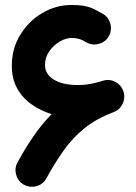

<svg xmlns="http://www.w3.org/2000/svg" viewBox="-20 -669 534 754"><path d="M74.2 56.6Q51.3 43.9 43.7 17.8Q36.1 -8.3 48.8 -31.2Q77.1 -83.5 109.9 -131.6Q142.6 -179.7 182.6 -220.7Q140.1 -233.9 104.5 -258.8Q68.8 -283.7 47.6 -321.5Q26.4 -359.4 26.4 -411.1Q26.4 -478.5 59.6 -532.5Q92.8 -586.4 146.2 -617.9Q199.7 -649.4 260.3 -649.4Q287.6 -649.4 305.9 -646.7Q324.2 -644 340.8 -637Q357.4 -629.9 380.4 -616.7Q404.3 -604.5 412.4 -578.9Q420.4 -553.2 408.7 -529.3Q397 -505.9 370.8 -497.6Q344.7 -489.3 321.3 -501.5Q305.7 -511.7 291.5 -515.9Q277.3 -520 261.7 -520Q239.3 -520 214.8 -505.9Q190.4 -491.7 173.6 -467.8Q156.7 -443.8 156.7 -413.6Q156.7 -378.4 190.9 -356.7Q225.1 -335 288.1 -335Q311 -335 335.2 -339.4Q359.4 -343.8 383.3 -351.6Q408.7 -359.9 432.6 -347.4Q456.5 -335 464.8 -309.6Q470.2 -294.4 466.8 -278.3Q463.9 -261.7 453.6 -248.5Q443.4 -235.4 427.2 -229Q359.4 -203.6 312.5 -166Q265.6 -128.4 230.7 -79.1Q195.8 -29.8 162.1 31.2Q149.9 54.7 123.8 61.8Q97.7 68.8 74.2 56.6Z"/></svg>

Font: Mikhak Bold
Style: Regular
Weight: 700
Designer: Amin Abedi
Version: Version 3.3